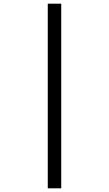

<svg xmlns="http://www.w3.org/2000/svg" viewBox="-20 -780 591 1041"><path d="M239 -760H312V241H239Z"/></svg>

Font: Noto Sans Limbu
Style: Regular
Weight: 400
Designer: Monotype Design Team
Foundry: Monotype Imaging Inc.
Version: Version 2.004; ttfautohint (v1.8.4.7-5d5b)